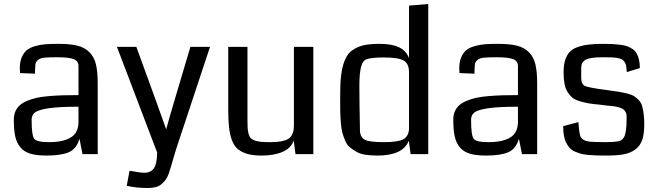

<svg xmlns="http://www.w3.org/2000/svg" viewBox="-20 -770 3283 959"><path d="M468 0H392L377 -77Q362 -26 323.5 -9.5Q285 7 212 7Q163 7 131.5 -2.5Q100 -12 81.5 -34.5Q63 -57 56 -89.5Q49 -122 49 -173Q49 -196 57 -214Q65 -232 79 -244.5Q93 -257 116 -266.5Q139 -276 164 -281.5Q189 -287 224.5 -290Q260 -293 293.5 -294Q327 -295 372 -295V-440Q372 -465 348.5 -474.5Q325 -484 265 -484Q223 -484 202 -482Q181 -480 170 -470.5Q159 -461 157.5 -451.5Q156 -442 155 -417Q155 -408 155 -402L80 -405Q79 -413 79 -428Q79 -461 88.5 -483.5Q98 -506 113.5 -519Q129 -532 155 -539.5Q181 -547 207 -549Q233 -551 272 -551Q330 -551 366.5 -542Q403 -533 426.5 -509.5Q450 -486 459 -449.5Q468 -413 468 -354ZM372 -153V-237Q276 -237 224.5 -229.5Q173 -222 155.5 -209Q138 -196 138 -173Q138 -172 138 -170Q138 -96 150 -78Q162 -60 225 -60Q278 -60 311 -72.5Q344 -85 357 -105Q370 -125 372 -153Z M1029 -536 860 -26Q854 -7 846.5 19Q839 45 834.5 61Q830 77 823 96.5Q816 116 807.5 127.5Q799 139 787 149.5Q775 160 758 164.5Q741 169 718 169Q660 169 613 158L627 83Q637 84 652.5 87Q668 90 679.5 91.5Q691 93 701 93Q732 93 748 71.5Q764 50 765 -8L564 -536H661L760 -264Q787 -189 810 -124Q826 -183 857 -287L931 -536Z M1545 0H1456L1447 -68Q1434 -30 1391.5 -11.5Q1349 7 1287 7Q1245 7 1216.5 -1Q1188 -9 1168.5 -25Q1149 -41 1138.5 -69.5Q1128 -98 1124 -133.5Q1120 -169 1120 -222V-536H1216V-225Q1216 -214 1216 -195.5Q1216 -177 1216 -170Q1216 -144 1217 -129.5Q1218 -115 1222 -100.5Q1226 -86 1233 -79.5Q1240 -73 1253.5 -68Q1267 -63 1285 -61.5Q1303 -60 1330 -60Q1362 -60 1384 -64Q1406 -68 1418.5 -75.5Q1431 -83 1437.5 -95Q1444 -107 1446 -118.5Q1448 -130 1448 -148Q1448 -154 1448 -167Q1448 -180 1448 -187V-536H1545Z M2119 0H2031L2022 -67Q1992 7 1866 7Q1832 7 1805.5 3Q1779 -1 1760 -12Q1741 -23 1727 -34.5Q1713 -46 1704 -67.5Q1695 -89 1690 -107Q1685 -125 1682.5 -156.5Q1680 -188 1679.5 -212Q1679 -236 1679 -276Q1679 -316 1680 -345Q1681 -374 1685 -402Q1689 -430 1695 -449.5Q1701 -469 1711 -487Q1721 -505 1735.5 -516Q1750 -527 1770 -535.5Q1790 -544 1816 -547.5Q1842 -551 1875 -551Q1938 -551 1973 -534Q2008 -517 2023 -480V-742L2119 -750ZM2023 -125V-409Q2023 -452 1996.5 -467.5Q1970 -483 1897 -483Q1841 -483 1813 -475Q1791 -468 1783 -434.5Q1775 -401 1775 -345Q1775 -262 1778 -114Q1781 -82 1804.5 -71Q1828 -60 1897 -60Q1966 -60 1993 -73.5Q2020 -87 2023 -125Z M2663 0H2587L2572 -77Q2557 -26 2518.5 -9.5Q2480 7 2407 7Q2358 7 2326.5 -2.5Q2295 -12 2276.5 -34.5Q2258 -57 2251 -89.5Q2244 -122 2244 -173Q2244 -196 2252 -214Q2260 -232 2274 -244.5Q2288 -257 2311 -266.5Q2334 -276 2359 -281.5Q2384 -287 2419.5 -290Q2455 -293 2488.5 -294Q2522 -295 2567 -295V-440Q2567 -465 2543.5 -474.5Q2520 -484 2460 -484Q2418 -484 2397 -482Q2376 -480 2365 -470.5Q2354 -461 2352.5 -451.5Q2351 -442 2350 -417Q2350 -408 2350 -402L2275 -405Q2274 -413 2274 -428Q2274 -461 2283.5 -483.5Q2293 -506 2308.5 -519Q2324 -532 2350 -539.5Q2376 -547 2402 -549Q2428 -551 2467 -551Q2525 -551 2561.5 -542Q2598 -533 2621.5 -509.5Q2645 -486 2654 -449.5Q2663 -413 2663 -354ZM2567 -153V-237Q2471 -237 2419.5 -229.5Q2368 -222 2350.5 -209Q2333 -196 2333 -173Q2333 -172 2333 -170Q2333 -96 2345 -78Q2357 -60 2420 -60Q2473 -60 2506 -72.5Q2539 -85 2552 -105Q2565 -125 2567 -153Z M3198 -148Q3198 -102 3188 -72Q3178 -42 3154 -24Q3130 -6 3096.5 0.5Q3063 7 3011 7Q2981 7 2962.5 6.5Q2944 6 2920 4Q2896 2 2882 -2Q2868 -6 2851.5 -13Q2835 -20 2825.5 -31Q2816 -42 2808 -57Q2800 -72 2796.5 -93Q2793 -114 2793 -140L2869 -160Q2873 -104 2879 -89Q2888 -69 2916 -64Q2937 -60 3004 -60Q3044 -60 3064 -63.5Q3084 -67 3091 -77Q3110 -93 3110 -187Q3110 -201 3104.5 -211Q3099 -221 3090.5 -226Q3082 -231 3067 -235Q3052 -239 3040 -240Q3028 -241 3008.5 -243Q2989 -245 2978 -247Q2942 -250 2919.5 -254Q2897 -258 2874 -265Q2851 -272 2838 -283Q2825 -294 2814.5 -311Q2804 -328 2799.5 -352Q2795 -376 2795 -409Q2795 -444 2802.5 -468.5Q2810 -493 2824 -509Q2838 -525 2862.5 -534Q2887 -543 2918 -547Q2949 -551 2993 -551Q3021 -551 3039 -550Q3057 -549 3078 -546.5Q3099 -544 3112.5 -539Q3126 -534 3139 -525.5Q3152 -517 3159.5 -504Q3167 -491 3171.5 -472.5Q3176 -454 3176 -430L3111 -410Q3109 -429 3107.5 -440Q3106 -451 3100 -460Q3094 -469 3087.5 -473Q3081 -477 3065.5 -480Q3050 -483 3034.5 -483.5Q3019 -484 2990 -484Q2927 -484 2905 -471.5Q2883 -459 2883 -431V-381Q2883 -349 2902 -340.5Q2921 -332 3005 -321Q3014 -319 3019 -319Q3052 -315 3072 -311.5Q3092 -308 3114 -302.5Q3136 -297 3147.5 -289.5Q3159 -282 3170.5 -270Q3182 -258 3187 -241Q3192 -224 3195 -201.5Q3198 -179 3198 -148Z"/></svg>

Font: Myanmar Chatu
Style: Regular
Weight: 400
Designer: Danh Hong
Foundry: Google Inc.
Version: Version 2.00 November 20, 2015